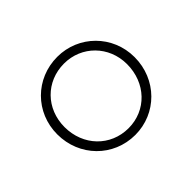

<svg xmlns="http://www.w3.org/2000/svg" viewBox="-81 -789 504 504"><g transform="rotate(-45 171.5 -537.0)"><path d="M172 -392C251 -392 315 -455 315 -538C315 -619 251 -682 172 -682C91 -682 28 -619 28 -538C28 -456 91 -392 172 -392ZM55 -538C55 -606 105 -657 172 -657C237 -657 288 -606 288 -539C288 -469 238 -417 172 -417C105 -417 55 -469 55 -538Z"/></g></svg>

Font: MV Cash Thin
Style: Regular
Weight: 100
Designer: Rodrigo Fuenzalida
Foundry: fragTYPE
Version: Version 1.100;Glyphs 3.1.2 (3151)